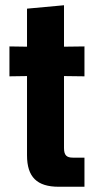

<svg xmlns="http://www.w3.org/2000/svg" viewBox="-20 -712 368 732"><path d="M204 0H302V-111H258C234 -111 224 -120 224 -148V-422L302 -421V-535L224 -534V-692L83 -679V-534L16 -535V-421L83 -422V-120C83 -37 121 0 204 0Z"/></svg>

Font: Mona Sans SemiCondensed
Style: Bold
Weight: 700
Width: 4
Designer: Deni Anggara
Foundry: GitHub
Version: Version 2.000